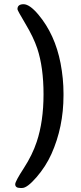

<svg xmlns="http://www.w3.org/2000/svg" viewBox="-20 -764 390 924"><path d="M285.6 -304.2Q285.6 -152.8 227.5 -22.9Q200.2 37.6 155.5 89.1Q110.8 140.6 86.9 140.6H77.6Q53.2 140.6 53.2 122.6Q53.2 108.9 94.5 45.4Q135.7 -18.1 156.7 -81.5Q189.5 -179.7 189.5 -310.1Q189.5 -440.4 159.2 -531.2Q141.1 -585 102.5 -649.4Q64 -713.9 64 -719.7Q64 -743.7 93.3 -743.7Q122.6 -743.7 164.6 -693.8Q244.6 -598.6 271.5 -459.5Q285.6 -385.3 285.6 -314.9Z"/></svg>

Font: Averia Libre
Style: Regular
Weight: 400
Version: Version 1.002